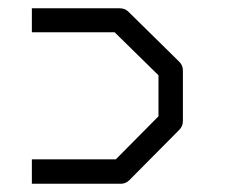

<svg xmlns="http://www.w3.org/2000/svg" viewBox="-20 -495 580 464"><path d="M57 -51V-110H260L363 -214V-313L257 -417H57V-475H269Q282 -475 290 -467L413 -346Q422 -337 422 -325V-202Q422 -190 413 -181L293 -60Q284 -51 273 -51Z"/></svg>

Font: IBM 3270
Style: Regular
Weight: 400
Monospace: yes
Version: Version 2.3.1